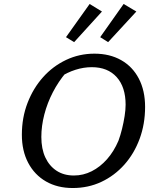

<svg xmlns="http://www.w3.org/2000/svg" viewBox="-20 -937 784 966"><path d="M346 9Q269 9 211.5 -24Q154 -57 122 -117.5Q90 -178 90 -259Q90 -345 118.5 -419Q147 -493 196.5 -548.5Q246 -604 312.5 -635.5Q379 -667 455 -667Q532 -667 589.5 -634.5Q647 -602 678.5 -541.5Q710 -481 710 -399Q710 -313 682.5 -238.5Q655 -164 605.5 -108.5Q556 -53 490 -22Q424 9 346 9ZM352 -54Q399 -54 441.5 -75.5Q484 -97 518.5 -136Q553 -175 576 -229Q586 -256 594 -288.5Q602 -321 607 -353Q612 -385 612 -410Q612 -499 567 -549Q522 -599 442 -599Q401 -599 360 -586Q319 -573 278 -547L313 -573Q274 -527 246 -473Q218 -419 203 -361Q188 -303 188 -248Q188 -188 208 -145Q228 -102 264.5 -78Q301 -54 352 -54ZM431 -917 493 -879 353 -725 312 -750ZM602 -917 666 -879 524 -725 484 -750Z"/></svg>

Font: Piazzolla Thin Medium
Style: Italic
Weight: 500
Italic angle: -11.3°
Version: Version 2.005